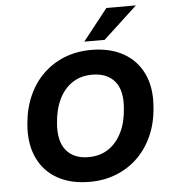

<svg xmlns="http://www.w3.org/2000/svg" viewBox="-62 -996 948 1063"><g transform="rotate(-5 412.5 -464.5)"><path d="M394 11Q289 11 214.5 -31Q140 -73 104 -151.5Q68 -230 77 -336Q84 -423 115 -493Q146 -563 197 -612.5Q248 -662 315.5 -689Q383 -716 464 -716Q570 -716 644 -674Q718 -632 754 -554.5Q790 -477 781 -371Q775 -283 743.5 -212.5Q712 -142 661 -92.5Q610 -43 542 -16Q474 11 394 11ZM399 -126Q463 -126 509.5 -157Q556 -188 584 -244.5Q612 -301 617 -377Q626 -477 583.5 -528Q541 -579 458 -579Q395 -579 348.5 -548.5Q302 -518 274.5 -462Q247 -406 241 -329Q233 -229 275 -177.5Q317 -126 399 -126ZM431 -765 569 -940H733L544 -765Z"/></g></svg>

Font: Nunito Sans 9pt ExtraBold
Style: Italic
Weight: 800
Italic angle: -9°
Version: Version 3.101;gftools[0.9.27]